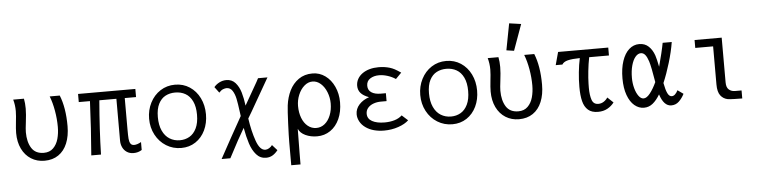

<svg xmlns="http://www.w3.org/2000/svg" viewBox="-56 -1146 6712 1693"><g transform="rotate(-5 3300.0 -299.5)"><path d="M70 -254Q70 -289 77 -353Q79.5 -376.5 81.8 -401.2Q84 -426 84 -447.5Q84 -501.5 70 -550H165Q173 -510 173 -462Q173 -433 170.5 -406.2Q168 -379.5 163.5 -339.5Q156 -281.5 156 -254Q156 -167.5 190.2 -113.2Q224.5 -59 299 -59Q350.5 -59 382.2 -90.5Q414 -122 427.5 -171Q441 -220 441 -276Q441 -346.5 428.2 -419.8Q415.5 -493 393 -550H482Q527 -439.5 527 -276Q527 -188.5 500.2 -123.8Q473.5 -59 422.2 -24Q371 11 299 11Q232.5 11 180.5 -21.5Q128.5 -54 99.2 -114.2Q70 -174.5 70 -254Z M977 -108V-478H826Q804 -216 799 0H713Q723.5 -130.5 730.2 -237.2Q737 -344 743 -478H644V-550H1151V-478H1051V-197Q1051 -144 1053.2 -117.2Q1055.5 -90.5 1065.5 -74.8Q1075.5 -59 1098 -59Q1124.5 -59 1160 -79V-9Q1128 12 1087 12Q1053 12 1028 -4.2Q1003 -20.5 990 -47.8Q977 -75 977 -108Z M1249 -277.5Q1249 -354 1281.8 -418.2Q1314.5 -482.5 1372.2 -519.8Q1430 -557 1502.5 -557Q1574.5 -557 1631.2 -519.8Q1688 -482.5 1720 -417.8Q1752 -353 1752 -273Q1752 -195.5 1721.8 -132.2Q1691.5 -69 1636.5 -32.5Q1581.5 4 1509.5 4Q1437 4 1377.2 -33Q1317.5 -70 1283.2 -134.5Q1249 -199 1249 -277.5ZM1673 -276.5Q1673 -348 1650.2 -395.5Q1627.5 -443 1588 -465.5Q1548.5 -488 1497.5 -488Q1450 -488 1411.8 -468Q1373.5 -448 1350.2 -402.8Q1327 -357.5 1327 -285.5Q1327 -214 1350 -164.2Q1373 -114.5 1413 -89.8Q1453 -65 1503.5 -65Q1550.5 -65 1588.8 -87Q1627 -109 1650 -156.5Q1673 -204 1673 -276.5Z M2073 -125Q2023 -42 1932.5 132H1855Q1954 -50.5 2056 -231L2051 -268Q2041.5 -342.5 2032.5 -385.5Q2023.5 -428.5 2004.5 -457.8Q1985.5 -487 1952.5 -487Q1939.5 -487 1921.8 -480.2Q1904 -473.5 1886 -453L1847 -505Q1865 -527.5 1894.2 -542.8Q1923.5 -558 1956.5 -558Q2006 -558 2036.8 -523.2Q2067.5 -488.5 2082.8 -436.8Q2098 -385 2106.5 -319Q2207 -493.5 2220.5 -518.5Q2224.5 -528 2237 -550H2320.5Q2280.5 -482.5 2202.5 -344.5Q2148 -248 2120.5 -203.5Q2137 -89.5 2167.8 -2.8Q2198.5 84 2247 84Q2263.5 84 2280.8 73.5Q2298 63 2308 48L2352 97Q2330 125 2304.8 140Q2279.5 155 2247.5 155Q2195.5 155 2161 115.8Q2126.5 76.5 2107 16.2Q2087.5 -44 2073 -125Z M2462 240V38Q2462 -15.5 2466.8 -129.5Q2471.5 -243.5 2477 -288Q2486 -359.5 2515.2 -418.8Q2544.5 -478 2595.8 -514Q2647 -550 2718 -550Q2780.5 -550 2831 -513.5Q2881.5 -477 2910.2 -414.2Q2939 -351.5 2939 -276Q2939 -192.5 2910 -128.5Q2881 -64.5 2829.2 -29.2Q2777.5 6 2712 6Q2655 6 2609 -15.5Q2563 -37 2547 -75Q2545.5 0 2544.5 140.5Q2544.5 204 2544 240ZM2856 -273Q2856 -324.5 2837.2 -372.2Q2818.5 -420 2785.5 -449.5Q2752.5 -479 2712 -479Q2673 -479 2639.5 -449.8Q2606 -420.5 2586.5 -373.2Q2567 -326 2567 -275Q2567 -216 2585.2 -168.8Q2603.5 -121.5 2636.5 -94.8Q2669.5 -68 2712 -68Q2753 -68 2785.8 -94.5Q2818.5 -121 2837.2 -168Q2856 -215 2856 -273Z M3141 -39Q3109.5 -61.5 3092.5 -93Q3075.5 -124.5 3075.5 -157Q3075.5 -205.5 3109.5 -242.8Q3143.5 -280 3197.5 -298Q3147.5 -316.5 3124.8 -342.8Q3102 -369 3102 -407Q3102 -439 3117 -466.5Q3132 -494 3160 -514Q3188 -534 3224.8 -544Q3261.5 -554 3303.5 -554Q3356.5 -554 3402 -540.5Q3425 -533.5 3445.5 -522.5Q3466 -511.5 3499 -489L3448 -437Q3415.5 -458.5 3376.5 -470.8Q3337.5 -483 3302 -483Q3255.5 -483 3223 -462Q3190.5 -441 3190.5 -399.5Q3190.5 -360.5 3220.8 -340.2Q3251 -320 3304 -320H3348.5V-250H3298Q3263.5 -250 3232.8 -239Q3202 -228 3183 -206.2Q3164 -184.5 3164 -154Q3164 -109.5 3205.5 -86.8Q3247 -64 3315.5 -64Q3363 -64 3402.8 -75.8Q3442.5 -87.5 3470 -113L3523 -65Q3491 -34 3431.5 -13.5Q3372 7 3304.5 7Q3258 7 3215.8 -4.2Q3173.5 -15.5 3141 -39Z M3649 -277.5Q3649 -354 3681.8 -418.2Q3714.5 -482.5 3772.2 -519.8Q3830 -557 3902.5 -557Q3974.5 -557 4031.2 -519.8Q4088 -482.5 4120 -417.8Q4152 -353 4152 -273Q4152 -195.5 4121.8 -132.2Q4091.5 -69 4036.5 -32.5Q3981.5 4 3909.5 4Q3837 4 3777.2 -33Q3717.5 -70 3683.2 -134.5Q3649 -199 3649 -277.5ZM4073 -276.5Q4073 -348 4050.2 -395.5Q4027.5 -443 3988 -465.5Q3948.5 -488 3897.5 -488Q3850 -488 3811.8 -468Q3773.5 -448 3750.2 -402.8Q3727 -357.5 3727 -285.5Q3727 -214 3750 -164.2Q3773 -114.5 3813 -89.8Q3853 -65 3903.5 -65Q3950.5 -65 3988.8 -87Q4027 -109 4050 -156.5Q4073 -204 4073 -276.5Z M4270 -254Q4270 -289 4277 -353Q4279.5 -376.5 4281.8 -401.2Q4284 -426 4284 -447.5Q4284 -501.5 4270 -550H4365Q4373 -510 4373 -462Q4373 -433 4370.5 -406.2Q4368 -379.5 4363.5 -339.5Q4356 -281.5 4356 -254Q4356 -167.5 4390.2 -113.2Q4424.5 -59 4499 -59Q4550.5 -59 4582.2 -90.5Q4614 -122 4627.5 -171Q4641 -220 4641 -276Q4641 -346.5 4628.2 -419.8Q4615.5 -493 4593 -550H4682Q4727 -439.5 4727 -276Q4727 -188.5 4700.2 -123.8Q4673.5 -59 4622.2 -24Q4571 11 4499 11Q4432.5 11 4380.5 -21.5Q4328.5 -54 4299.2 -114.2Q4270 -174.5 4270 -254ZM4590 -824 4507 -594 4440 -604 4485 -839Z M4877 -491.5Q4885.5 -520.5 4893 -550H5337V-480H5162Q5150.5 -422.5 5143.8 -359.5Q5137 -296.5 5136 -249L5135.5 -212Q5135.5 -146 5149.8 -104.5Q5164 -63 5207 -63Q5233 -63 5254.5 -76.8Q5276 -90.5 5290 -112L5341 -64Q5318 -33 5282.2 -13Q5246.5 7 5198 7Q5142.5 7 5110.5 -21Q5078.5 -49 5065.8 -100Q5053 -151 5053 -227Q5053 -289.5 5059.8 -355.8Q5066.5 -422 5079 -479.5Q5010.5 -478.5 4972.8 -469.2Q4935 -460 4921 -436H4862Q4866 -454.5 4877 -491.5Z M5438 -267.5Q5438 -356 5460 -421.5Q5482 -487 5521.2 -522Q5560.5 -557 5611.5 -557Q5661 -557 5694 -526Q5727 -495 5744.5 -444.5Q5755.5 -411.5 5769 -342.5Q5784 -396.5 5798.2 -456.2Q5812.5 -516 5818.5 -550H5899Q5885.5 -465.5 5856.2 -368.5Q5827 -271.5 5794.5 -196Q5806 -134 5820.8 -104Q5835.5 -74 5858 -74Q5873.5 -74 5887.2 -86.8Q5901 -99.5 5912 -122L5962.5 -86Q5943.5 -48 5915.2 -20.8Q5887 6.5 5847 6.5Q5781 6.5 5747 -99.5Q5717.5 -49.5 5683.2 -21.8Q5649 6 5605 6Q5559.5 6 5521.2 -26Q5483 -58 5460.5 -119.8Q5438 -181.5 5438 -267.5ZM5609 -76Q5636.5 -76 5666.8 -114.5Q5697 -153 5723.5 -210.5Q5713.5 -273 5703.2 -324.2Q5693 -375.5 5685.5 -397.5Q5673 -436 5657 -455.8Q5641 -475.5 5618.5 -475.5Q5592.5 -475.5 5570.2 -449.2Q5548 -423 5534.8 -375.2Q5521.5 -327.5 5521.5 -265.5Q5521.5 -218 5533.2 -174.2Q5545 -130.5 5565.2 -103.2Q5585.5 -76 5609 -76Z M6259 -142V-480H6101V-550H6341V-154Q6341 -108.5 6363.2 -89.8Q6385.5 -71 6416 -71H6475V0Q6448 0 6405.8 -1.2Q6363.5 -2.5 6348 -5Q6308 -12.5 6283.5 -44.5Q6259 -76.5 6259 -142Z"/></g></svg>

Font: JuliaMono
Style: Regular
Weight: 400
Monospace: yes
Designer: cormullion
Foundry: corm
Version: Version 0.055; ttfautohint (v1.8.4)